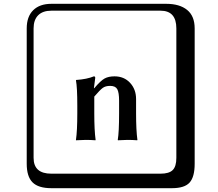

<svg xmlns="http://www.w3.org/2000/svg" viewBox="-20 -774 1140 1006"><path d="M693 -180Q693 -91 700 -41L699 -39Q674 -41 648 -41L598 -39L597 -41Q604 -82 604 -180V-246Q604 -289 594.5 -306.5Q585 -324 557 -324Q533 -324 518.5 -313.5Q504 -303 474 -268V-180Q474 -91 481 -41L480 -39Q455 -41 430 -41L378 -39V-41Q385 -89 385 -180V-221Q385 -316 378 -353L379 -355Q436 -359 472 -374Q479 -374 479 -366L472 -312H474Q508 -352 528.5 -363Q549 -374 580 -374Q630 -374 661.5 -340Q693 -306 693 -255ZM249 -718Q204 -718 180 -694Q156 -670 156 -625V53Q156 136 249 136H821Q866 136 885 117Q904 98 904 53V-625Q904 -718 821 -718ZM1000 84Q1000 153 973.5 182.5Q947 212 881 212H249Q181 212 150.5 181.5Q120 151 120 84V-625Q120 -687 154 -720.5Q188 -754 249 -754H851Q921 -754 960.5 -722Q1000 -690 1000 -625Z"/></svg>

Font: Libertinus Keyboard
Style: Regular
Weight: 700
Designer: Philipp H. Poll
Foundry: Khaled Hosny
Version: Version 6.7